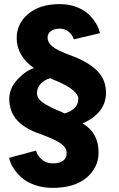

<svg xmlns="http://www.w3.org/2000/svg" viewBox="-20 -692 576 932"><path d="M236 220Q189 220 149.5 206.2Q110 192.5 85 170.2Q60 148 44.8 123.5Q29.5 99 24 74L155 39Q161 62.5 182.2 81.8Q203.5 101 236 101Q303.5 101 303.5 49.5Q303.5 24 273.8 3.5Q244 -17 175 -41.5Q98 -68.5 61.5 -110Q25 -151.5 25 -212.5Q25 -263 64.2 -305.5Q103.5 -348 144.5 -361.5Q61 -421.5 61 -507.5Q61 -577 117 -624.5Q173 -672 269.5 -672Q313 -672 349.2 -658.8Q385.5 -645.5 408.5 -624Q431.5 -602.5 445.8 -579Q460 -555.5 465 -531L338.5 -501Q332.5 -520.5 314.5 -536.8Q296.5 -553 271 -553Q243.5 -553 227.2 -541Q211 -529 211 -510.5Q211 -485 235.5 -465.5Q260 -446 324.5 -422.5Q406 -393 450.2 -349.8Q494.5 -306.5 494.5 -242Q494.5 -143.5 381 -93Q458.5 -47 458.5 47.5Q458.5 121.5 399.8 170.8Q341 220 236 220ZM223.5 -312.5Q196 -304.5 177.8 -285.5Q159.5 -266.5 159.5 -240.5Q159.5 -215.5 183.2 -197.5Q207 -179.5 249.5 -161Q273 -151.5 293.5 -141.5Q322 -149 341 -166.8Q360 -184.5 360 -212.5Q360 -252.5 258.5 -297.5Q240 -304 223.5 -312.5Z"/></svg>

Font: League Spartan
Style: Bold
Weight: 700
Foundry: The League of Moveable Type
Version: Version 2.002